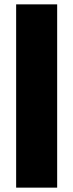

<svg xmlns="http://www.w3.org/2000/svg" viewBox="-20 -780 336 880"><path d="M54 80H242V-760H54Z"/></svg>

Font: Arthouse Owned Black
Style: Regular
Weight: 900
Designer: Jeremy Tribby
Foundry: Tribby Type
Version: Version 1.000;PS 001.000;hotconv 1.0.88;makeotf.lib2.5.64775